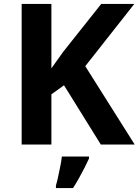

<svg xmlns="http://www.w3.org/2000/svg" viewBox="-20 -734 704 975"><path d="M664 0H492L305 -301L241 -255V0H90V-714H241V-387Q256 -408 271 -429Q286 -450 301 -471L494 -714H662L413 -398ZM432 71Q422 93 409.5 117.5Q397 142 382.5 168Q368 194 351 221H264V208Q270 188 275.5 162Q281 136 286.5 109Q292 82 294 61H432Z"/></svg>

Font: Noto Sans Javanese
Style: Regular
Weight: 400
Designer: Monotype Design Team
Foundry: Monotype Imaging Inc.
Version: Version 2.004